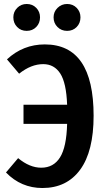

<svg xmlns="http://www.w3.org/2000/svg" viewBox="-20 -929 529 964"><path d="M47 -842Q47 -870 66.5 -889.5Q86 -909 114 -909Q143 -909 162 -889.5Q181 -870 181 -842Q181 -813 162 -793.5Q143 -774 114 -774Q85 -774 66 -793.5Q47 -813 47 -842ZM249 -842Q249 -870 269 -889.5Q289 -909 317 -909Q346 -909 365 -889.5Q384 -870 384 -842Q384 -813 365 -793.5Q346 -774 317 -774Q288 -774 268.5 -793.5Q249 -813 249 -842ZM205 -706Q450 -706 450 -348Q450 -169 382.5 -77Q315 15 193 15Q86 15 10 -63L71 -135Q129 -87 187 -87Q249 -87 281.5 -139Q314 -191 317 -307H98V-403H317Q313 -513 282.5 -560Q252 -607 197 -607Q136 -607 76 -559L15 -631Q96 -706 205 -706Z"/></svg>

Font: Fira Sans Condensed Medium
Style: Regular
Weight: 500
Width: 3
Designer: Carrois Corporate & Edenspiekermann AG
Foundry: Carrois Corporate GbR & Edenspiekermann AG
Version: Version 4.203;PS 004.203;hotconv 1.0.88;makeotf.lib2.5.64775